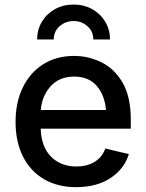

<svg xmlns="http://www.w3.org/2000/svg" viewBox="-20 -793 627 825"><path d="M307.6 11.2Q227.1 11.2 168.5 -23.4Q109.9 -58.1 78.4 -121.1Q46.9 -184.1 46.9 -269Q46.9 -353 77.9 -417Q108.9 -481 165.5 -516.8Q222.2 -552.7 298.3 -552.7Q360.4 -552.7 416.3 -525.1Q472.2 -497.6 507.1 -437.3Q542 -377 542 -278.3V-240.2H154.8Q157.7 -161.1 199.7 -119.4Q241.7 -77.6 308.6 -77.6Q353.5 -77.6 386 -97.2Q418.5 -116.7 432.6 -154.8L533.7 -130.9Q514.2 -66.9 454.6 -27.8Q395 11.2 307.6 11.2ZM155.3 -320.3H435.5Q429.7 -384.8 395.3 -424.3Q360.8 -463.9 298.8 -463.9Q234.4 -463.9 197 -421.6Q159.7 -379.4 155.3 -320.3ZM296.4 -773.4Q340.8 -773.4 376.2 -753.7Q411.6 -733.9 432.1 -699.7Q452.6 -665.5 452.6 -623.5H380.9Q380.9 -658.2 355.7 -680.4Q330.6 -702.6 296.4 -702.6Q261.7 -702.6 236.3 -680.4Q210.9 -658.2 210.9 -623.5H139.6Q139.6 -665.5 160.2 -699.7Q180.7 -733.9 216.1 -753.7Q251.5 -773.4 296.4 -773.4Z"/></svg>

Font: Inter Medium
Style: Regular
Weight: 500
Designer: Rasmus Andersson
Foundry: rsms
Version: Version 4.001;git-9221beed3